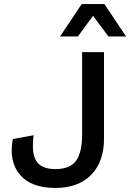

<svg xmlns="http://www.w3.org/2000/svg" viewBox="-20 -917 642 947"><path d="M602 -737H515L439 -839L364 -737H276L383 -897H495ZM493 -660V-234Q493 -119 429.5 -54.5Q366 10 253 10Q133 10 78 -55.5Q23 -121 43 -231L146 -250Q134 -163 159 -123Q184 -83 253 -83Q326 -83 355.5 -124.5Q385 -166 385 -254V-660Z"/></svg>

Font: Elaine Sans Medium
Style: Regular
Weight: 500
Designer: Wei Huang
Foundry: Wei Huang
Version: Version 2.001;PS 002.001;hotconv 1.0.88;makeotf.lib2.5.64775